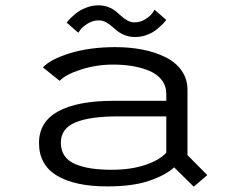

<svg xmlns="http://www.w3.org/2000/svg" viewBox="-20 -689 890 721"><path d="M487 -550Q467 -550 450 -556.5Q433 -563 421.5 -572Q410 -581 399.8 -590.2Q389.5 -599.5 377 -606Q364.5 -612.5 351 -612.5Q329 -612.5 309.8 -600.8Q290.5 -589 282 -577.5L274 -566L230.5 -604Q232.5 -607.5 241.2 -616.8Q250 -626 265 -638.5Q280 -651 303 -660Q326 -669 349.5 -669Q369.5 -669 386.5 -662.5Q403.5 -656 415 -646.5Q426.5 -637 436.8 -627.5Q447 -618 459.5 -611.5Q472 -605 485.5 -605Q507.5 -605 526.2 -617Q545 -629 553 -641L560.5 -652.5L604.5 -614Q599 -607 592.5 -600.2Q586 -593.5 570.2 -580Q554.5 -566.5 532.5 -558.2Q510.5 -550 487 -550ZM413.5 -512Q468.5 -512 516.2 -502.5Q564 -493 602 -474Q640 -455 662 -423.8Q684 -392.5 684 -352V-106.5L758.5 -31.5L707.5 12L634 -60.5Q602.5 -31.5 540.5 -10.2Q478.5 11 383.5 11Q261 11 193.8 -29.5Q126.5 -70 126.5 -152Q126.5 -231.5 198.8 -271Q271 -310.5 408 -310.5H604.5V-336.5Q604.5 -366 587.5 -388.2Q570.5 -410.5 541.2 -422.8Q512 -435 477.8 -440.8Q443.5 -446.5 404.5 -446.5Q343 -446.5 285.2 -428.2Q227.5 -410 204 -385.5L141 -436Q171 -467.5 244.8 -489.8Q318.5 -512 413.5 -512ZM400 -51.5Q471 -51.5 525 -69.5Q579 -87.5 604.5 -115.5V-252H424.5Q316.5 -252 262.5 -229Q208.5 -206 208.5 -153Q208.5 -124 222.5 -103.8Q236.5 -83.5 263.2 -72.5Q290 -61.5 323.2 -56.5Q356.5 -51.5 400 -51.5Z"/></svg>

Font: League Mono Wide Light
Style: Regular
Weight: 300
Width: 8
Designer: Tyler Finck
Foundry: The League of Moveable Type / Tyler Finck
Version: Version 2.210